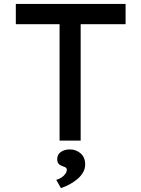

<svg xmlns="http://www.w3.org/2000/svg" viewBox="-20 -720 724 983"><path d="M285 0V-596H61V-700H623V-596H393V0ZM292 243 268 201Q282 197 294.5 189Q307 181 314.5 170Q322 159 322 149Q322 142 317.5 138.5Q313 135 303 132Q288 127 280.5 119Q273 111 273 94Q273 71 291.5 58Q310 45 338 45Q369 45 392.5 65Q416 85 416 122Q416 144 405 163Q394 182 376 197Q358 212 336 224Q314 236 292 243Z"/></svg>

Font: Lexend Exa
Style: Regular
Weight: 400
Designer: Bonnie Shaver-Troup, Thomas Jockin
Foundry: Lexend
Version: Version 1.007